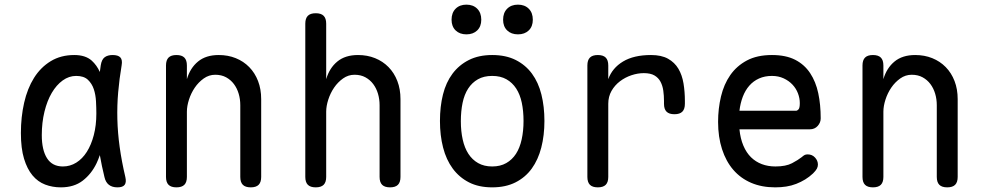

<svg xmlns="http://www.w3.org/2000/svg" viewBox="-20 -797 4240 827"><path d="M242 10Q206 10 174.5 -2Q143 -14 120 -41.5Q97 -69 83.5 -113.5Q70 -158 70 -224Q70 -293 84 -354.5Q98 -416 126.5 -461.5Q155 -507 198.5 -533.5Q242 -560 300 -560Q348 -560 375 -536Q397 -516 410 -487Q412 -502 414 -516Q418 -541 431 -550.5Q444 -560 465 -560Q489 -560 498.5 -549.5Q508 -539 504 -516Q494 -457 489 -399.5Q484 -342 485.5 -283.5Q487 -225 495.5 -163.5Q504 -102 520 -34Q525 -12 517 -1Q509 10 486 10Q463 10 449 -1Q435 -12 430 -34Q418 -83 410 -129Q404 -111 396 -94Q374 -48 336.5 -19Q299 10 242 10ZM251 -80Q282 -80 308.5 -96.5Q335 -113 354 -143Q373 -173 384 -215Q395 -257 395 -308Q395 -332 393.5 -360.5Q392 -389 384 -413Q376 -437 358.5 -453.5Q341 -470 308 -470Q277 -470 250 -450.5Q223 -431 203 -397Q183 -363 171.5 -316Q160 -269 160 -215Q160 -151 182.5 -115.5Q205 -80 251 -80Z M785 -316V-35Q785 -12 774 -1Q763 10 740 10Q717 10 706 -1Q695 -12 695 -35V-515Q695 -538 706 -549Q717 -560 740 -560Q763 -560 774 -549Q785 -538 785 -515V-456Q799 -504 833 -532Q867 -560 922 -560Q962 -560 995.5 -546.5Q1029 -533 1053.5 -508Q1078 -483 1091.5 -448Q1105 -413 1105 -370V-35Q1105 -12 1094 -1Q1083 10 1060 10Q1037 10 1026 -1Q1015 -12 1015 -35V-344Q1015 -370 1008 -393.5Q1001 -417 987.5 -435Q974 -453 954 -464Q934 -475 907 -475Q880 -475 857.5 -459Q835 -443 819 -419.5Q803 -396 794 -368Q785 -340 785 -316Z M1385 -316V-35Q1385 -12 1374 -1Q1363 10 1340 10Q1317 10 1306 -1Q1295 -12 1295 -35V-695Q1295 -718 1306 -729Q1317 -740 1340 -740Q1363 -740 1374 -729Q1385 -718 1385 -695V-456Q1399 -504 1433 -532Q1467 -560 1522 -560Q1562 -560 1595.5 -546.5Q1629 -533 1653.5 -508Q1678 -483 1691.5 -448Q1705 -413 1705 -370V-35Q1705 -12 1694 -1Q1683 10 1660 10Q1637 10 1626 -1Q1615 -12 1615 -35V-344Q1615 -370 1608 -393.5Q1601 -417 1587.5 -435Q1574 -453 1554 -464Q1534 -475 1507 -475Q1480 -475 1457.5 -459Q1435 -443 1419 -419.5Q1403 -396 1394 -368Q1385 -340 1385 -316Z M2100 10Q2042 10 2000 -11.5Q1958 -33 1930 -71Q1902 -109 1888.5 -161.5Q1875 -214 1875 -276Q1875 -338 1888 -390Q1901 -442 1929 -479.5Q1957 -517 1999.5 -538.5Q2042 -560 2100 -560Q2159 -560 2201.5 -538.5Q2244 -517 2271.5 -479.5Q2299 -442 2312 -390Q2325 -338 2325 -276Q2325 -214 2311.5 -161.5Q2298 -109 2270.5 -71Q2243 -33 2200.5 -11.5Q2158 10 2100 10ZM2100 -80Q2135 -80 2160.5 -94.5Q2186 -109 2202.5 -134.5Q2219 -160 2227 -196.5Q2235 -233 2235 -276Q2235 -319 2227.5 -354.5Q2220 -390 2203.5 -415.5Q2187 -441 2161.5 -455.5Q2136 -470 2100 -470Q2064 -470 2038.5 -455.5Q2013 -441 1996.5 -415.5Q1980 -390 1972.5 -354Q1965 -318 1965 -275Q1965 -232 1973 -196Q1981 -160 1997.5 -134.5Q2014 -109 2039.5 -94.5Q2065 -80 2100 -80ZM2211 -649Q2182 -649 2164.5 -666Q2147 -683 2147 -712Q2147 -742 2164.5 -759.5Q2182 -777 2211 -777Q2240 -777 2257.5 -759.5Q2275 -742 2275 -712Q2275 -683 2257.5 -666Q2240 -649 2211 -649ZM1989 -649Q1960 -649 1942.5 -666Q1925 -683 1925 -712Q1925 -742 1942.5 -759.5Q1960 -777 1989 -777Q2018 -777 2035.5 -759.5Q2053 -742 2053 -712Q2053 -683 2035.5 -666Q2018 -649 1989 -649Z M2555 10Q2532 10 2521 -1Q2510 -12 2510 -35V-515Q2510 -538 2521 -549Q2532 -560 2555 -560Q2578 -560 2589 -549Q2600 -538 2600 -515V-456Q2617 -504 2663.5 -532Q2710 -560 2784 -560Q2829 -560 2857.5 -544Q2886 -528 2902 -501Q2918 -474 2924 -438Q2930 -402 2930 -362V-350Q2930 -327 2919 -316Q2908 -305 2885 -305Q2862 -305 2851 -316Q2840 -327 2840 -350V-362Q2840 -385 2837 -406.5Q2834 -428 2825 -445Q2816 -462 2799 -472Q2782 -482 2753 -482Q2727 -482 2700 -473Q2673 -464 2650.5 -447Q2628 -430 2614 -405.5Q2600 -381 2600 -350V-35Q2600 -12 2589 -1Q2578 10 2555 10Z M3459 -132Q3478 -132 3490.5 -118.5Q3503 -105 3503 -88Q3503 -79 3498.5 -70.5Q3494 -62 3482 -50Q3466 -35 3448 -24Q3430 -13 3409.5 -5Q3389 3 3366.5 6.5Q3344 10 3319 10Q3261 10 3215.5 -9.5Q3170 -29 3138.5 -65.5Q3107 -102 3090 -154.5Q3073 -207 3073 -272Q3073 -329 3085.5 -381.5Q3098 -434 3125.5 -473.5Q3153 -513 3197 -536.5Q3241 -560 3305 -560Q3365 -560 3405 -539.5Q3445 -519 3469.5 -482Q3494 -445 3504.5 -395.5Q3515 -346 3515 -287Q3515 -269 3502 -254.5Q3489 -240 3468 -240H3165Q3169 -200 3182 -169.5Q3195 -139 3215 -119.5Q3235 -100 3261.5 -90Q3288 -80 3320 -80Q3365 -80 3391.5 -94Q3418 -108 3433 -120Q3441 -127 3446 -129.5Q3451 -132 3459 -132ZM3165 -320H3409Q3414 -320 3419.5 -326Q3425 -332 3425 -353Q3425 -374 3417 -395Q3409 -416 3393.5 -432.5Q3378 -449 3355.5 -459.5Q3333 -470 3305 -470Q3274 -470 3249.5 -459Q3225 -448 3207.5 -428Q3190 -408 3179.5 -380.5Q3169 -353 3165 -320Z M3785 -316V-35Q3785 -12 3774 -1Q3763 10 3740 10Q3717 10 3706 -1Q3695 -12 3695 -35V-515Q3695 -538 3706 -549Q3717 -560 3740 -560Q3763 -560 3774 -549Q3785 -538 3785 -515V-456Q3799 -504 3833 -532Q3867 -560 3922 -560Q3962 -560 3995.5 -546.5Q4029 -533 4053.5 -508Q4078 -483 4091.5 -448Q4105 -413 4105 -370V-35Q4105 -12 4094 -1Q4083 10 4060 10Q4037 10 4026 -1Q4015 -12 4015 -35V-344Q4015 -370 4008 -393.5Q4001 -417 3987.5 -435Q3974 -453 3954 -464Q3934 -475 3907 -475Q3880 -475 3857.5 -459Q3835 -443 3819 -419.5Q3803 -396 3794 -368Q3785 -340 3785 -316Z"/></svg>

Font: Maple Mono NF
Style: Regular
Weight: 400
Monospace: yes
Designer: subframe7536
Version: Version 7.000